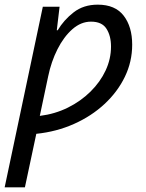

<svg xmlns="http://www.w3.org/2000/svg" viewBox="-42 -565 629 825"><path d="M-22 240 142 -536H214L202 -435H206Q232 -479 274.5 -512Q317 -545 378 -545Q453 -545 489.5 -497.5Q526 -450 526 -373Q526 -300 494.5 -235Q463 -170 407 -118Q351 -66 276 -32.5Q201 1 114 10L65 240ZM129 -67Q194 -75 249.5 -102.5Q305 -130 347 -171.5Q389 -213 412 -262.5Q435 -312 435 -365Q435 -411 415.5 -441.5Q396 -472 349 -472Q306 -472 269 -439.5Q232 -407 205 -353.5Q178 -300 165 -237Z"/></svg>

Font: BC Sans
Style: Italic
Weight: 400
Italic angle: -12°
Designer: Monotype Design Team
Designer: Province of B.C.
Foundry: Monotype Imaging Inc.
Version: Version 2.000;GOOG;noto-source:20170915:90ef993387c0